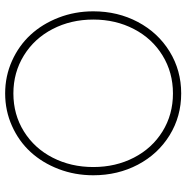

<svg xmlns="http://www.w3.org/2000/svg" viewBox="-9 -703 724 746"><g transform="rotate(90 353.0 -330.0)"><path d="M24 -330.5Q24 -425.5 65.5 -503.8Q107 -582 180.2 -627Q253.5 -672 343 -672Q432.5 -672 505.5 -627Q578.5 -582 619.8 -503.8Q661 -425.5 661 -330.5Q661 -259 636.8 -195.8Q612.5 -132.5 570.5 -86.8Q528.5 -41 469.2 -14.5Q410 12 343 12Q276 12 216.8 -14.5Q157.5 -41 115.2 -86.8Q73 -132.5 48.5 -195.8Q24 -259 24 -330.5ZM343 -20Q425 -20 490.5 -60.8Q556 -101.5 592.5 -172.5Q629 -243.5 629 -330.5Q629 -417.5 592.5 -488.2Q556 -559 490.5 -599.5Q425 -640 343 -640Q261.5 -640 195.5 -599.5Q129.5 -559 92.8 -488.2Q56 -417.5 56 -330.5Q56 -243.5 92.8 -172.5Q129.5 -101.5 195.5 -60.8Q261.5 -20 343 -20Z"/></g></svg>

Font: League Spartan ExtraLight
Style: Regular
Weight: 200
Foundry: The League of Moveable Type
Version: Version 2.002